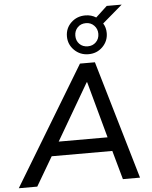

<svg xmlns="http://www.w3.org/2000/svg" viewBox="-95 -1085 902 1139"><g transform="rotate(-5 356.0 -516.0)"><path d="M-30 0 396 -705H485L692 0H590L542 -172H181L80 0ZM426 -591 230 -255H521L429 -591ZM452 -756Q402 -756 367.5 -790Q333 -824 333 -872Q333 -921 367.5 -954Q402 -987 452 -987Q488 -987 516 -969L584 -1032H673L554 -930Q570 -905 570 -872Q570 -824 536 -790Q502 -756 452 -756ZM452 -803Q481 -803 500.5 -822.5Q520 -842 520 -872Q520 -901 500.5 -921Q481 -941 452 -941Q421 -941 402 -921Q383 -901 383 -872Q383 -842 402 -822.5Q421 -803 452 -803Z"/></g></svg>

Font: Mulish SemiBold
Style: Italic
Weight: 600
Italic angle: -9°
Designer: Vernon Adams
Foundry: Vernon Adams
Version: Version 3.603; ttfautohint (v1.8.3)